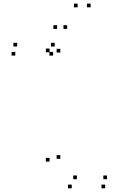

<svg xmlns="http://www.w3.org/2000/svg" viewBox="-20 -1006 660 1036"><path d="M547.5 10V-10H527.5V10ZM557.5 -39V-59H537.5V-39ZM395 -39V-59H375V-39ZM305.5 -149V-169H285.5V-149ZM305.5 -722.5V-742.5H285.5V-722.5ZM275 -755V-775H255V-755ZM72.5 -755V-775H52.5V-755ZM62.5 -706V-726H42.5V-706ZM266.5 -706V-726H246.5V-706ZM247.5 -724V-744H227.5V-724ZM247.5 -134V-154H227.5V-134ZM367 10V-10H347V10ZM288 -850V-870H268V-850ZM399 -966.5V-986.5H379V-966.5ZM469 -966.5V-986.5H449V-966.5ZM342.5 -850V-870H322.5V-850Z"/></svg>

Font: Monaspace Krypton Dots Var
Style: Regular
Weight: 400
Designer: Riley Cran and the Lettermatic Team
Version: Version 1.100 (Monaspace Krypton Dots)